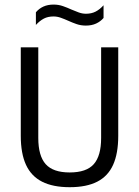

<svg xmlns="http://www.w3.org/2000/svg" viewBox="-20 -799 599 827"><path d="M280.3 7.3Q208 7.3 161.3 -16.4Q114.6 -40.1 92 -89Q69.5 -138 69.5 -214.1V-595H144.9V-204.8Q144.9 -127.7 176.8 -91.9Q208.7 -56.2 280.2 -56.2Q352.3 -56.2 383.9 -91.9Q415.6 -127.7 415.6 -204.8V-595H489.3V-214.1Q489.3 -138 467.2 -89Q445.1 -40.1 398.8 -16.4Q352.6 7.3 280.3 7.3ZM349.7 -688.8Q328.2 -688.8 309.3 -695.4Q290.4 -702 273 -710Q257.3 -717 241.9 -722.5Q226.4 -728.1 210.3 -728.1Q186.6 -728.1 169 -719Q151.4 -709.8 134.6 -691.6V-746.2Q148.4 -762.3 167.2 -770.8Q186 -779.3 210.9 -779.3Q232.3 -779.3 251.2 -772.6Q270.1 -766 287.5 -758Q303.2 -751.4 318.7 -745.6Q334.3 -739.8 350.2 -739.8Q373.9 -739.8 391.8 -749Q409.6 -758.1 426 -776.3V-721.6Q412.6 -706.1 393.8 -697.5Q374.9 -688.8 349.7 -688.8Z"/></svg>

Font: Encode Sans SC Condensed Thin
Style: Regular
Weight: 100
Width: 3
Designer: Multiple Designers
Foundry: Impallari Type
Version: Version 3.002